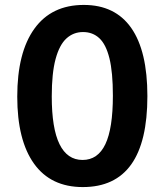

<svg xmlns="http://www.w3.org/2000/svg" viewBox="-20 -740 667 779"><path d="M316 19Q186 19 118 -76Q50 -171 50 -348Q50 -527 119.5 -623.5Q189 -720 320 -720Q447 -720 512.5 -626.5Q578 -533 578 -350Q578 -165 512.5 -73Q447 19 316 19ZM315 -91Q377 -91 407.5 -155Q438 -219 438 -352Q438 -447 424 -503.5Q410 -560 383 -585Q356 -610 317 -610Q278 -610 249.5 -584Q221 -558 205.5 -500.5Q190 -443 190 -349Q190 -219 221.5 -155Q253 -91 315 -91Z"/></svg>

Font: Moderustic SemiBold
Style: Regular
Weight: 600
Designer: Tural Alisoy
Foundry: TAFT Foundry
Version: Version 2.120